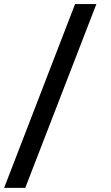

<svg xmlns="http://www.w3.org/2000/svg" viewBox="-21 -762 536 928"><path d="M101.1 146H-1L341.8 -742.2H444.8Z"/></svg>

Font: Clear Sans Medium
Style: Regular
Weight: 500
Foundry: Intel Corporation
Version: Version 1.00